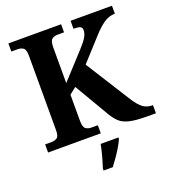

<svg xmlns="http://www.w3.org/2000/svg" viewBox="-163 -837 1061 1181"><g transform="rotate(-20 367.0 -246.5)"><path d="M28 0V-53H70Q91 -53 106 -63Q121 -73 121 -113V-600Q121 -640 106 -650.5Q91 -661 70 -661H28V-714H373V-661H331Q309 -661 294 -650Q279 -639 279 -596V-363L434 -532Q466 -567 478.5 -589.5Q491 -612 491 -633Q491 -650 478.5 -656Q466 -662 435 -662V-714H706V-662Q666 -662 631.5 -637.5Q597 -613 562 -574L430 -429L616 -134Q646 -88 671.5 -70.5Q697 -53 730 -53H734V0H680Q604 0 562.5 -10Q521 -20 499 -40.5Q477 -61 458 -92L323 -322L279 -287V-118Q279 -75 294 -64Q309 -53 331 -53H373V0ZM311 208Q321 178 332.5 136Q344 94 350 61H466V71Q457 92 441 119Q425 146 406.5 172.5Q388 199 371 221H311Z"/></g></svg>

Font: Noto Serif Oriya
Style: Bold
Weight: 700
Designer: David Williams
Foundry: Google LLC, David Williams
Version: Version 1.051; ttfautohint (v1.8.4.7-5d5b)